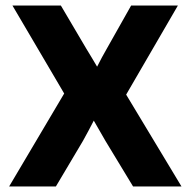

<svg xmlns="http://www.w3.org/2000/svg" viewBox="-20 -674 676 694"><path d="M182 0 280 -165C293 -189 306 -212 319 -238C333 -214 347 -189 361 -165L461 0H636L436 -332L623 -654H454L366 -498C354 -477 343 -457 331 -433C317 -456 306 -476 292 -498L200 -654H25L212 -336L13 0Z"/></svg>

Font: Falling Sky
Style: ExBd
Weight: 400
Designer: Paul D. Hunt
Foundry: Adobe Systems Incorporated
Version: Version 1.02